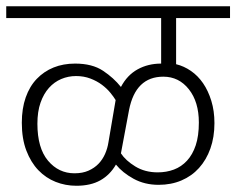

<svg xmlns="http://www.w3.org/2000/svg" viewBox="-30 -650 758 616"><path d="M211 -446Q266 -446 300.5 -423Q335 -400 358 -371Q378 -409 411.5 -427.5Q445 -446 487 -446V-592H-10V-630H708V-592H535V-444Q560 -438 582.5 -422.5Q605 -407 621.5 -383Q638 -359 648 -326.5Q658 -294 658 -255Q658 -210 645 -173.5Q632 -137 608.5 -111Q585 -85 552 -71Q519 -57 479 -57Q434 -57 398.5 -76.5Q363 -96 342 -122Q323 -89 292 -71.5Q261 -54 215 -54Q180 -54 148.5 -66.5Q117 -79 93 -104Q69 -129 54.5 -167Q40 -205 40 -256Q40 -302 52.5 -337.5Q65 -373 88 -397Q111 -421 142 -433.5Q173 -446 211 -446ZM358 -158Q373 -135 404 -116Q435 -97 476 -97Q504 -97 528 -106Q552 -115 570 -134.5Q588 -154 598 -184Q608 -214 608 -257Q608 -323 576 -363.5Q544 -404 494 -404Q405 -404 384 -297ZM341 -329Q335 -339 324 -352.5Q313 -366 297 -378Q281 -390 260 -398Q239 -406 214 -406Q189 -406 166.5 -396.5Q144 -387 127 -368Q110 -349 100 -320.5Q90 -292 90 -253Q90 -175 124 -134.5Q158 -94 209 -94Q235 -94 254 -102.5Q273 -111 286 -124.5Q299 -138 307 -156Q315 -174 318 -194Z"/></svg>

Font: Ek Mukta ExtraLight
Style: Regular
Weight: 275
Designer: Girish Dalvi and Yashodeep Gholap
Foundry: Ek Type
Version: Version 2.538;PS 1.002;hotconv 16.6.51;makeotf.lib2.5.65220;